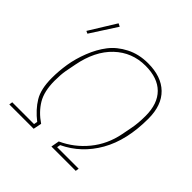

<svg xmlns="http://www.w3.org/2000/svg" viewBox="-194 -911 1071 1071"><g transform="rotate(45 342.0 -375.5)"><path d="M162 -742 62 -587 47 -594 144 -751ZM33 0 36 -20H208L212 -41Q157 -84 126.5 -134.5Q96 -185 96 -272Q96 -327 105 -383.5Q114 -440 137.5 -500Q161 -560 196 -605.5Q231 -651 288.5 -680.5Q346 -710 418 -710Q523 -710 580.5 -654Q638 -598 638 -492Q638 -322 573 -208Q508 -94 394 -40L390 -20H560L557 0H365L374 -49Q458 -87 517 -159Q576 -231 595 -327L607 -389Q616 -434 616 -492Q616 -588 565 -639Q514 -690 418 -690Q312 -690 236.5 -618.5Q161 -547 136 -416L124 -354Q118 -321 118 -272Q118 -189 148.5 -138Q179 -87 235 -49L225 0Z"/></g></svg>

Font: IBM Plex Sans Thin
Style: Italic
Weight: 100
Italic angle: -11.31°
Designer: Mike Abbink, Paul van der Laan, Pieter van Rosmalen
Foundry: Bold Monday
Version: Version 3.0